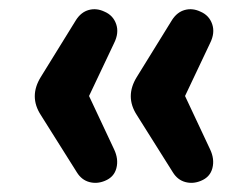

<svg xmlns="http://www.w3.org/2000/svg" viewBox="-20 -473 534 414"><path d="M206 -83Q189 -76 172.5 -80.5Q156 -85 146 -101L68 -225Q55 -245 55 -265.5Q55 -286 68 -307L144 -430Q155 -447 171.5 -451.5Q188 -456 205 -448Q224 -440 230.5 -421Q237 -402 226 -380L172 -266L226 -151Q236 -130 231 -110.5Q226 -91 206 -83ZM413 -83Q396 -76 379.5 -80.5Q363 -85 353 -101L275 -225Q262 -245 262 -265.5Q262 -286 275 -307L351 -430Q362 -447 378.5 -451.5Q395 -456 412 -448Q431 -440 437.5 -421Q444 -402 433 -380L379 -266L433 -151Q443 -130 438 -110.5Q433 -91 413 -83Z"/></svg>

Font: Nunito ExtraLight
Style: Bold
Weight: 700
Version: Version 3.602